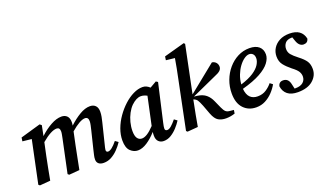

<svg xmlns="http://www.w3.org/2000/svg" viewBox="-71 -1196 2851 1677"><g transform="rotate(-20 1354.5 -358.0)"><path d="M174 0 76 8 64 -2 147 -397 63 -406 68 -440 255 -494 271 -481 252 -386Q302 -433 356 -463Q410 -493 456 -493Q488 -493 507 -474Q526 -455 526 -417Q526 -402 523 -385Q573 -432 624.5 -462.5Q676 -493 721 -493Q753 -493 772 -474Q791 -455 791 -417Q791 -395 786.5 -371.5Q782 -348 776 -324L730 -137Q726 -120 722.5 -107Q719 -94 719 -86Q719 -66 737 -66Q769 -66 823 -133L851 -113Q830 -81 802 -52Q774 -23 740.5 -4.5Q707 14 668 14Q638 14 621.5 0Q605 -14 605 -39Q605 -59 610 -79Q615 -99 621 -126L661 -289Q667 -313 671.5 -334.5Q676 -356 676 -370Q676 -409 645 -409Q599 -409 513 -335L487 -212Q476 -159 466 -106.5Q456 -54 445 0L348 8L336 -2L402 -314Q405 -330 408 -345Q411 -360 411 -372Q411 -409 381 -409Q356 -409 321 -390.5Q286 -372 241 -334L215 -212Q204 -159 194 -106.5Q184 -54 174 0Z M997 -161Q997 -115 1012.5 -93.5Q1028 -72 1054 -72Q1077 -72 1105 -89.5Q1133 -107 1170 -146L1226 -407Q1213 -414 1198.5 -418.5Q1184 -423 1169 -423Q1127 -423 1079 -377Q1056 -354 1037 -318.5Q1018 -283 1007.5 -242Q997 -201 997 -161ZM1226 14Q1197 14 1178 -4.5Q1159 -23 1159 -60Q1159 -69 1159.5 -77.5Q1160 -86 1161 -94Q1119 -46 1073 -16Q1027 14 986 14Q948 14 917 -15.5Q886 -45 886 -114Q886 -167 906 -221Q926 -275 960 -323.5Q994 -372 1036 -410.5Q1078 -449 1123 -471Q1168 -493 1209 -493Q1229 -493 1245 -485.5Q1261 -478 1276 -464L1337 -499L1354 -488L1274 -137Q1266 -103 1266 -87Q1266 -66 1287 -66Q1304 -66 1325.5 -84.5Q1347 -103 1372 -134L1399 -114Q1380 -84 1353 -54.5Q1326 -25 1294 -5.5Q1262 14 1226 14Z M1437 -2 1529 -451Q1538 -497 1547.5 -542.5Q1557 -588 1564 -634L1483 -643L1488 -677L1680 -730L1690 -720L1600 -283L1854 -488Q1877 -485 1891 -469Q1905 -453 1905 -431Q1905 -409 1888 -394Q1871 -379 1833 -364L1605 -261L1638 -257Q1685 -250 1714.5 -225.5Q1744 -201 1762 -159L1792 -92Q1806 -61 1819 -49.5Q1832 -38 1853 -36L1893 -32L1888 0Q1847 14 1805 14Q1764 14 1734.5 -3Q1705 -20 1684 -75L1653 -158Q1637 -199 1625.5 -215.5Q1614 -232 1591 -239L1586 -213Q1574 -154 1564.5 -103.5Q1555 -53 1546 0L1448 8Z M2184 -444Q2162 -444 2136.5 -426Q2111 -408 2088 -377Q2065 -346 2049 -305Q2033 -264 2030 -219Q2106 -243 2149.5 -272Q2193 -301 2212 -332Q2231 -363 2231 -390Q2231 -416 2217.5 -430Q2204 -444 2184 -444ZM2087 14Q2015 14 1969.5 -34Q1924 -82 1924 -173Q1924 -236 1945.5 -293.5Q1967 -351 2005.5 -396Q2044 -441 2094.5 -467Q2145 -493 2203 -493Q2260 -493 2291 -466.5Q2322 -440 2322 -393Q2322 -356 2293 -317Q2264 -278 2200 -242.5Q2136 -207 2030 -178Q2035 -123 2061 -97.5Q2087 -72 2130 -72Q2176 -72 2210 -94.5Q2244 -117 2266 -145L2291 -126Q2271 -90 2240.5 -58Q2210 -26 2171.5 -6Q2133 14 2087 14Z M2663 -133Q2663 -72 2613.5 -29Q2564 14 2473 14Q2412 14 2378 -13Q2344 -40 2337 -89Q2345 -128 2384 -128Q2431 -128 2444 -75L2455 -26Q2457 -26 2459.5 -26Q2462 -26 2465 -26Q2510 -26 2534.5 -47Q2559 -68 2559 -102Q2559 -126 2545.5 -148Q2532 -170 2492 -200Q2452 -232 2427 -263.5Q2402 -295 2402 -343Q2402 -384 2423 -418Q2444 -452 2482.5 -472.5Q2521 -493 2575 -493Q2688 -493 2709 -399Q2701 -361 2662 -361Q2643 -361 2627.5 -374Q2612 -387 2602 -415L2589 -453H2587Q2541 -453 2522 -430Q2503 -407 2503 -376Q2503 -345 2521 -323Q2539 -301 2579 -270Q2625 -235 2644 -206Q2663 -177 2663 -133Z"/></g></svg>

Font: Source Serif Pro SemiBold
Style: Italic
Weight: 600
Italic angle: -12°
Designer: Frank Grießhammer
Foundry: Adobe Systems Incorporated
Version: Version 3.001;hotconv 1.0.111;makeotfexe 2.5.65597